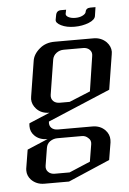

<svg xmlns="http://www.w3.org/2000/svg" viewBox="-48 -458 460 683"><g transform="rotate(-5 182.5 -117.0)"><path d="M34.2 62 107.9 30.8Q78.6 30.8 61.5 13.2Q47.9 -0.5 47.9 -20Q47.9 -26.9 48.8 -30.8L123 -62Q94.2 -62 76.7 -80.6Q62 -96.7 62 -115.7Q62 -118.2 63 -125L83 -250Q86.4 -274.4 109.9 -293.9Q131.3 -312 163.1 -312H301.8Q329.6 -312 348.1 -293.5Q362.8 -277.8 362.8 -258.8Q362.8 -255.9 361.8 -250L341.8 -125L118.2 -30.8Q116.2 -16.6 124.5 -8.3Q132.8 0 147.9 0H271Q298.8 0 316.4 18.1Q330.6 33.2 330.6 52.7Q330.6 58.6 330.1 62L319.8 124L170.9 188H83Q54.7 188 36.1 168.9Q22.9 154.3 22.9 136.2Q22.9 128.9 23.9 125ZM103 62 92.8 125Q90.8 138.2 99.6 147Q108.4 155.8 123 155.8H175.8L251 124L261.2 62Q263.2 48.3 252.9 40Q243.7 30.8 231 30.8H143.1Q128.9 30.8 116.7 39.1Q105.5 46.9 103 62ZM132.8 -125Q130.9 -111.3 139.6 -102.5Q147.9 -94.2 163.1 -94.2H197.8L272.9 -125L292 -250Q294.4 -263.2 285.6 -272Q276.9 -280.8 262.2 -280.8H192.9Q178.2 -280.8 166.5 -272Q155.3 -263.2 152.8 -250ZM173.8 -390.1 176.8 -405.8Q179.7 -421.9 195.8 -421.9H213.9L210.9 -407.2Q210.4 -399.9 220.2 -395Q230 -390.1 244.1 -390.1Q258.8 -390.1 269 -395Q280.3 -400.4 282.2 -407.2Q284.2 -421.9 300.8 -421.9H318.8L314 -390.1Q311.5 -377 290 -368.2Q266.6 -358.9 238.8 -358.9Q210.4 -358.9 190.9 -368.7Q171.4 -378.4 173.8 -390.1Z"/></g></svg>

Font: Hhenum
Style: Italic
Weight: 400
Designer: T. Christopher White
Version: Version 1.0